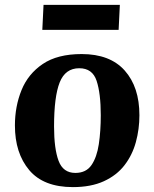

<svg xmlns="http://www.w3.org/2000/svg" viewBox="-20 -750 631 785"><path d="M278 15Q158 15 99.5 -54.5Q41 -124 41 -237Q41 -315 68 -381.5Q95 -448 155 -488.5Q215 -529 314 -529Q430 -529 490 -461.5Q550 -394 550 -279Q550 -222 535.5 -169Q521 -116 489 -74.5Q457 -33 404.5 -9Q352 15 278 15ZM288 -43Q332 -43 354 -75Q376 -107 384 -160.5Q392 -214 392 -279Q392 -368 375 -419.5Q358 -471 304 -471Q247 -471 224 -413Q201 -355 201 -233Q201 -142 219.5 -92.5Q238 -43 288 -43ZM158 -730H470L465 -628H153Z"/></svg>

Font: Literata 36pt
Style: Bold Italic
Weight: 700
Italic angle: -2°
Designer: Latin by Veronika Burian and Jose Scaglione. Greek by Irene Vlachou. Cyrillic by Vera Evstafieva
Foundry: TypeTogether
Version: Version 3.002